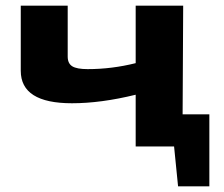

<svg xmlns="http://www.w3.org/2000/svg" viewBox="-20 -515 789 675"><path d="M716 -113V140H606L592 0H457V-182Q335 -152 233 -152Q53 -152 53 -266V-495H218V-316Q218 -292 234 -282Q250 -272 288 -272Q373 -272 457 -293V-495H624L622 -113Z"/></svg>

Font: Exo 2 Expanded
Style: Bold
Weight: 700
Width: 7
Designer: Natanael Gama
Version: Version 1.001;PS 001.001;hotconv 1.0.70;makeotf.lib2.5.58329